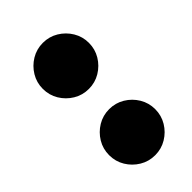

<svg xmlns="http://www.w3.org/2000/svg" viewBox="-9 -789 819 819"><g transform="rotate(45 400.0 -380.0)"><path d="M80 -380Q80 -342 99 -310.5Q118 -279 149.5 -260Q181 -241 219 -241Q257 -241 288.5 -260Q320 -279 339 -310.5Q358 -342 358 -380Q358 -418 339 -449.5Q320 -481 288.5 -500Q257 -519 219 -519Q181 -519 149.5 -500Q118 -481 99 -449.5Q80 -418 80 -380Z M480 -380Q480 -342 499 -310.5Q518 -279 549.5 -260Q581 -241 619 -241Q657 -241 688.5 -260Q720 -279 739 -310.5Q758 -342 758 -380Q758 -418 739 -449.5Q720 -481 688.5 -500Q657 -519 619 -519Q581 -519 549.5 -500Q518 -481 499 -449.5Q480 -418 480 -380Z"/></g></svg>

Font: text-security-disc
Style: Regular
Weight: 400
Monospace: yes
Foundry: Oskari Noppa
Version: Version 3.000;hotconv 1.0.118;makeotfexe 2.5.65603